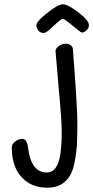

<svg xmlns="http://www.w3.org/2000/svg" viewBox="-20 -872 435 896"><path d="M346 -814Q296 -852 274 -852Q251 -852 201 -812Q150 -772 150 -756Q150 -741 159 -729Q170 -718 183 -718Q197 -718 230 -751Q265 -784 273 -784Q281 -784 319 -752Q357 -720 363 -720Q372 -720 383 -730Q395 -741 395 -754Q395 -777 346 -814ZM286 -668Q271 -668 255 -657Q239 -646 239 -635L248 -530L253 -470Q268 -316 268 -256Q268 -198 262 -156Q250 -67 198 -67Q125 -67 111 -183Q106 -224 84 -224Q66 -224 50.5 -211.5Q35 -199 35 -184Q35 -95 80.5 -45.5Q126 4 200 4Q273 4 306 -52Q320 -74 328 -114Q336 -154 339 -195Q341 -243 341 -302Q341 -374 320 -644Q319 -654 310 -661Q301 -668 286 -668Z"/></svg>

Font: Patrick Hand SC
Style: Regular
Weight: 400
Designer: Patrick Wagesreiter
Foundry: Patrick Wagesreiter
Version: Version 2.001; ttfautohint (v1.8.2)